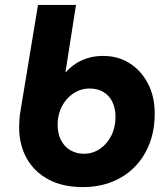

<svg xmlns="http://www.w3.org/2000/svg" viewBox="-20 -750 683 783"><path d="M318 13Q236 13 178 -18Q120 -49 89 -104Q58 -159 58 -232Q58 -244 59 -256.5Q60 -269 61 -282L135 -730H290L247 -456H249Q277 -488 315.5 -505Q354 -522 400 -522Q461 -522 508 -492.5Q555 -463 583 -410Q611 -357 611 -287Q611 -220 590 -165Q569 -110 530 -70Q491 -30 437 -8.5Q383 13 318 13ZM322 -123Q358 -123 387 -142.5Q416 -162 433.5 -196Q451 -230 451 -273Q451 -309 438 -335Q425 -361 401.5 -375Q378 -389 345 -389Q310 -389 280 -369.5Q250 -350 232.5 -316.5Q215 -283 215 -241Q215 -205 229 -178Q243 -151 267.5 -137Q292 -123 322 -123Z"/></svg>

Font: MuseoModerno Thin
Style: Bold Italic
Weight: 700
Italic angle: -9°
Version: Version 1.003